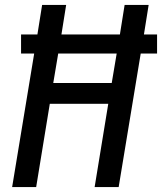

<svg xmlns="http://www.w3.org/2000/svg" viewBox="-20 -755 654 775"><path d="M29 0 118 -539H65V-616H131L150 -735H247L228 -616H464L483 -735H580L561 -616H614V-539H548L459 0H362L417 -336H181L126 0ZM431 -420 451 -539H215L195 -420Z"/></svg>

Font: Iosevka Custom Medium Oblique
Style: Regular
Weight: 500
Italic angle: -9°
Designer: Belleve Invis
Foundry: Belleve Invis
Version: Version 27.0.1